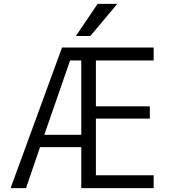

<svg xmlns="http://www.w3.org/2000/svg" viewBox="-20 -977 893 997"><path d="M449 -790H374L487 -957H589ZM302 -730H778V-663H478V-425H758V-361H478V-67H778V0H402V-213H188L115 0H35ZM210 -277H402V-663H344Z"/></svg>

Font: M PLUS 1p
Style: Regular
Weight: 400
Version: Version 1.062